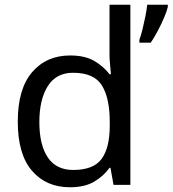

<svg xmlns="http://www.w3.org/2000/svg" viewBox="-20 -780 728 810"><path d="M275 10Q175 10 115 -59.5Q55 -129 55 -267Q55 -405 115.5 -475.5Q176 -546 276 -546Q338 -546 377.5 -523Q417 -500 442 -467H448Q447 -480 444.5 -505.5Q442 -531 442 -546V-760H530V0H459L446 -72H442Q418 -38 378 -14Q338 10 275 10ZM289 -63Q374 -63 408.5 -109.5Q443 -156 443 -250V-266Q443 -366 410 -419.5Q377 -473 288 -473Q217 -473 181.5 -416.5Q146 -360 146 -265Q146 -169 181.5 -116Q217 -63 289 -63ZM688 -751Q684 -733 672.5 -706Q661 -679 646 -650.5Q631 -622 616 -600H568V-612Q575 -631 581.5 -657.5Q588 -684 593.5 -711.5Q599 -739 601 -760H688Z"/></svg>

Font: Noto Sans Lisu
Style: Regular
Weight: 400
Designer: Monotype Design Team. David Williams.
Foundry: Monotype Imaging Inc.
Version: Version 2.102